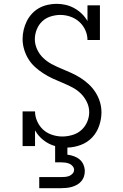

<svg xmlns="http://www.w3.org/2000/svg" viewBox="-20 -763 640 1003"><path d="M185 220V162H300Q311 162 321.5 161Q332 160 342 156Q352 152 359.5 143.5Q367 135 367 124Q367 114 359.5 105Q352 96 342 92Q332 88 321.5 86.5Q311 85 300 85H268V0Q235 -9 207.5 -30.5Q180 -52 163 -82V0H98V-181H163Q163 -155 174 -130Q185 -105 204 -87Q223 -69 248.5 -60Q274 -51 300 -50H311Q337 -51 362 -59Q387 -67 406 -84.5Q425 -102 435.5 -126.5Q446 -151 446 -177Q446 -205 433.5 -230.5Q421 -256 401.5 -275Q382 -294 357 -307Q332 -320 306.5 -330.5Q281 -341 256 -352.5Q231 -364 207.5 -379Q184 -394 163.5 -412.5Q143 -431 128.5 -454.5Q114 -478 106 -505Q98 -532 98 -559Q98 -583 103.5 -606.5Q109 -630 119.5 -651.5Q130 -673 146.5 -691Q163 -709 183.5 -720.5Q204 -732 228 -737.5Q252 -743 275 -743Q300 -743 323.5 -737.5Q347 -732 368.5 -720Q390 -708 407.5 -691Q425 -674 437 -653V-735H502V-554H437Q437 -581 425.5 -606Q414 -631 394 -649Q374 -667 348 -676Q322 -685 295 -685Q270 -685 244.5 -677Q219 -669 200.5 -651.5Q182 -634 172 -609Q162 -584 162 -558Q162 -531 174 -505Q186 -479 206 -460Q226 -441 250.5 -428Q275 -415 300.5 -404.5Q326 -394 351.5 -382.5Q377 -371 400 -356.5Q423 -342 443.5 -323Q464 -304 479 -280.5Q494 -257 502 -230.5Q510 -204 510 -176Q510 -141 498 -106Q486 -71 461.5 -45Q437 -19 402.5 -6Q368 7 332 8V45Q349 47 366 53Q383 59 396 70Q409 81 416 97.5Q423 114 423 131Q423 146 418.5 159.5Q414 173 404.5 184Q395 195 382.5 202Q370 209 356.5 213Q343 217 328.5 218.5Q314 220 300 220Z"/></svg>

Font: Iosevka Etoile Light
Style: Regular
Weight: 300
Designer: Belleve Invis
Foundry: Belleve Invis
Version: Version 25.0.1; ttfautohint (v1.8.4)